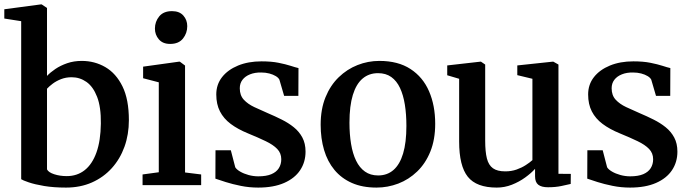

<svg xmlns="http://www.w3.org/2000/svg" viewBox="-22 -839 3128 870"><path d="M-2.5 -755V-797L162.5 -819H167L191 -803V-495Q206 -511 229 -526.5Q252 -542 282.2 -552.5Q312.5 -563 348.5 -563Q407 -563 455.5 -534.8Q504 -506.5 533 -447.5Q562 -388.5 562 -294.5Q562 -229.5 542 -174Q522 -118.5 484.5 -77Q447 -35.5 394.5 -12.2Q342 11 277 11Q221.5 11 178.2 3.8Q135 -3.5 108 -12.8Q81 -22 74 -27V-743ZM302.5 -489Q276.5 -489 254.8 -480.5Q233 -472 216.8 -459.8Q200.5 -447.5 191 -437V-71.5Q197.5 -58 223.5 -49.5Q249.5 -41 280.5 -41Q327.5 -41 361.8 -68Q396 -95 415 -148Q434 -201 435 -279Q436 -354 418 -400.2Q400 -446.5 369.8 -467.8Q339.5 -489 302.5 -489Z M624 0V-48.5L697.5 -58.5V-466L626.5 -484.5V-537L788.5 -559.5H793L816.5 -542V-57.5L889.5 -48.5V0ZM748.5 -640Q715.5 -640 697.8 -660.8Q680 -681.5 680 -709.5Q680 -741 699.5 -764.8Q719 -788.5 757 -788.5H758Q791 -788.5 808.8 -768.5Q826.5 -748.5 826.5 -720.5Q826.5 -688.5 807 -664.2Q787.5 -640 749.5 -640Z M1148 11Q1107 11 1069 3.2Q1031 -4.5 1001 -14Q971 -23.5 954 -29.5L954.5 -158H1024L1044 -81Q1050 -71 1066.2 -61.5Q1082.5 -52 1104.2 -46Q1126 -40 1148.5 -40Q1185 -40 1207.8 -49.8Q1230.5 -59.5 1241.5 -77Q1252.5 -94.5 1252.5 -117.5Q1252.5 -145 1234.2 -164Q1216 -183 1182.2 -199.2Q1148.5 -215.5 1102 -234.5Q1055.5 -253.5 1023.5 -277.5Q991.5 -301.5 974.8 -334Q958 -366.5 958 -411Q958 -456 984.2 -489.5Q1010.5 -523 1056.8 -542Q1103 -561 1163 -561Q1207.5 -561 1240 -554.5Q1272.5 -548 1294.8 -540.8Q1317 -533.5 1330.5 -530.5L1330 -404.5H1265.5L1244 -478Q1239.5 -487 1227.5 -494.2Q1215.5 -501.5 1198.5 -506Q1181.5 -510.5 1161.5 -510.5Q1133 -511 1111 -502.2Q1089 -493.5 1076.8 -477.5Q1064.5 -461.5 1064.5 -439Q1064.5 -407 1082.8 -387.2Q1101 -367.5 1130.2 -353.8Q1159.5 -340 1192 -326Q1224 -312.5 1254.5 -297.2Q1285 -282 1309.2 -262.5Q1333.5 -243 1348 -216Q1362.5 -189 1362.5 -152Q1362.5 -104.5 1338 -67.8Q1313.5 -31 1265.5 -10Q1217.5 11 1148 11Z M1431 -273.5Q1431 -344.5 1453 -398.5Q1475 -452.5 1512.8 -489Q1550.5 -525.5 1598 -544.2Q1645.5 -563 1697 -563Q1782 -563 1838.2 -526.2Q1894.5 -489.5 1922.2 -425.2Q1950 -361 1950 -278Q1950 -206.5 1928 -152.2Q1906 -98 1868.2 -61.8Q1830.5 -25.5 1782.8 -7.2Q1735 11 1684 11Q1620 11 1572.5 -10Q1525 -31 1493.5 -69Q1462 -107 1446.5 -159.2Q1431 -211.5 1431 -273.5ZM1691.5 -44Q1732.5 -44 1761 -68.8Q1789.5 -93.5 1804.5 -143.2Q1819.5 -193 1819.5 -268.5Q1819.5 -321 1812.5 -364.8Q1805.5 -408.5 1790.5 -440.5Q1775.5 -472.5 1751 -490Q1726.5 -507.5 1691 -507.5Q1650 -507.5 1621 -483Q1592 -458.5 1576.8 -408.8Q1561.5 -359 1561.5 -283Q1561.5 -230.5 1568.8 -186.8Q1576 -143 1591.5 -111Q1607 -79 1631.8 -61.5Q1656.5 -44 1691.5 -44Z M2461 9.5Q2431.5 9.5 2417 -2Q2402.5 -13.5 2402.5 -40V-74Q2385 -54.5 2357.8 -34.8Q2330.5 -15 2297.5 -2Q2264.5 11 2229 11Q2137 11 2097.8 -38Q2058.5 -87 2058.5 -197.5V-482L2004.5 -498V-542.5L2154 -559.5H2157.5L2176.5 -546.5V-201.5Q2176.5 -152 2184.2 -121.2Q2192 -90.5 2211.8 -76.5Q2231.5 -62.5 2267.5 -62.5Q2295.5 -62.5 2318.8 -70.8Q2342 -79 2360.2 -90.8Q2378.5 -102.5 2390.5 -113.5V-482L2322 -498.5V-542.5L2481.5 -559.5H2485.5L2508.5 -546.5V-51.5L2564.5 -51L2564 -5.5Q2547 -1.5 2521 4Q2495 9.5 2461 9.5Z M2833 11Q2792 11 2754 3.2Q2716 -4.5 2686 -14Q2656 -23.5 2639 -29.5L2639.5 -158H2709L2729 -81Q2735 -71 2751.2 -61.5Q2767.5 -52 2789.2 -46Q2811 -40 2833.5 -40Q2870 -40 2892.8 -49.8Q2915.5 -59.5 2926.5 -77Q2937.5 -94.5 2937.5 -117.5Q2937.5 -145 2919.2 -164Q2901 -183 2867.2 -199.2Q2833.5 -215.5 2787 -234.5Q2740.5 -253.5 2708.5 -277.5Q2676.5 -301.5 2659.8 -334Q2643 -366.5 2643 -411Q2643 -456 2669.2 -489.5Q2695.5 -523 2741.8 -542Q2788 -561 2848 -561Q2892.5 -561 2925 -554.5Q2957.5 -548 2979.8 -540.8Q3002 -533.5 3015.5 -530.5L3015 -404.5H2950.5L2929 -478Q2924.5 -487 2912.5 -494.2Q2900.5 -501.5 2883.5 -506Q2866.5 -510.5 2846.5 -510.5Q2818 -511 2796 -502.2Q2774 -493.5 2761.8 -477.5Q2749.5 -461.5 2749.5 -439Q2749.5 -407 2767.8 -387.2Q2786 -367.5 2815.2 -353.8Q2844.5 -340 2877 -326Q2909 -312.5 2939.5 -297.2Q2970 -282 2994.2 -262.5Q3018.5 -243 3033 -216Q3047.5 -189 3047.5 -152Q3047.5 -104.5 3023 -67.8Q2998.5 -31 2950.5 -10Q2902.5 11 2833 11Z"/></svg>

Font: Merriweather 36pt SemiBold
Style: Regular
Weight: 600
Version: Version 2.100